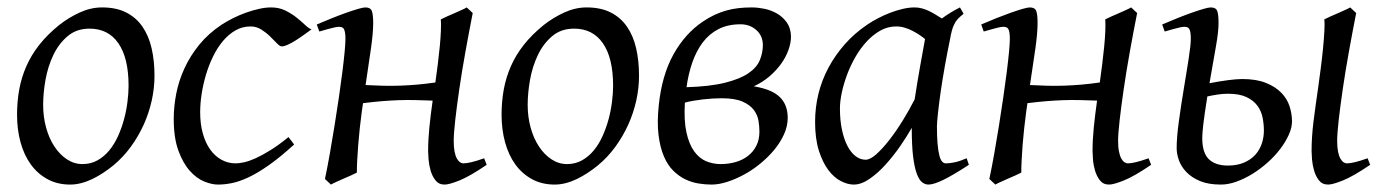

<svg xmlns="http://www.w3.org/2000/svg" viewBox="-20 -477 3728 517"><path d="M326.2 -246.1Q326.2 -320.8 298.8 -360.4Q271.5 -399.9 221.2 -399.9Q186 -399.9 162.1 -379.6Q138.2 -359.4 123.5 -328.6Q108.9 -297.9 102.5 -262Q96.2 -226.1 96.2 -194.8Q96.2 -162.1 104.2 -133.1Q112.3 -104 126.7 -82.3Q141.1 -60.5 160.4 -47.9Q179.7 -35.2 202.1 -35.2Q224.6 -35.2 242.4 -45.2Q260.3 -55.2 274.2 -72Q288.1 -88.9 297.9 -110.6Q307.6 -132.3 314 -155.8Q320.3 -179.2 323.2 -202.6Q326.2 -226.1 326.2 -246.1ZM396 -272.9Q396 -240.2 388.7 -206.8Q381.3 -173.3 367.2 -141.8Q353 -110.4 332.3 -81.8Q311.5 -53.2 284.2 -30.8Q271.5 -20.5 257.3 -11.2Q243.2 -2 228.5 5.1Q213.9 12.2 198.7 16.1Q183.6 20 168.9 20Q134.8 20 108.2 5.6Q81.5 -8.8 63.2 -33.9Q44.9 -59.1 35.4 -93.5Q25.9 -127.9 25.9 -168Q25.9 -203.1 31.7 -235.6Q37.6 -268.1 50.8 -298.3Q64 -328.6 85.9 -356.4Q107.9 -384.3 140.1 -410.2Q165 -429.7 194.8 -443.4Q224.6 -457 254.9 -457Q293 -457 319.8 -443.4Q346.7 -429.7 363.5 -405.3Q380.4 -380.9 388.2 -347.2Q396 -313.5 396 -272.9Z M818.8 -397.9Q808.6 -390.6 797.1 -382.3Q785.6 -374 774.9 -367.4Q764.2 -360.8 754.6 -356.4Q745.1 -352.1 738.8 -352.1Q733.4 -352.1 725.6 -360.4Q717.8 -368.7 707.3 -378.9Q696.8 -389.2 683.6 -397.5Q670.4 -405.8 654.8 -405.8Q632.3 -405.8 613.8 -395Q595.2 -384.3 580.1 -366.2Q564.9 -348.1 553.5 -324.5Q542 -300.8 534.4 -275.1Q526.9 -249.5 522.9 -223.6Q519 -197.8 519 -174.8Q519 -143.1 526.1 -117.7Q533.2 -92.3 545.9 -74.5Q558.6 -56.6 576.2 -46.9Q593.8 -37.1 614.7 -37.1Q623.5 -37.1 637.2 -40Q650.9 -43 668.7 -51Q686.5 -59.1 708.5 -72.8Q730.5 -86.4 756.8 -107.9Q760.7 -102.5 765.1 -97.2Q769.5 -91.8 772 -87.9Q733.9 -53.2 703.6 -32Q673.3 -10.7 648.7 0.7Q624 12.2 604.2 16.1Q584.5 20 566.9 20Q550.3 20 529.8 11.7Q509.3 3.4 491 -17.1Q472.7 -37.6 460.2 -71.8Q447.8 -106 447.8 -157.2Q447.8 -189.9 454.6 -224.9Q461.4 -259.8 476.8 -293.2Q492.2 -326.7 516.8 -356.9Q541.5 -387.2 577.6 -411.1Q591.3 -419.9 607.9 -428.2Q624.5 -436.5 642.3 -442.9Q660.2 -449.2 677.5 -453.1Q694.8 -457 710 -457Q731.4 -457 748.3 -448.7Q765.1 -440.4 778.3 -429.9Q791.5 -419.4 801.5 -409.9Q811.5 -400.4 818.8 -397.9Z M1132.8 -69.8Q1132.8 -100.6 1136.2 -134.3Q1139.6 -168 1145 -206.1Q1121.1 -207 1099.1 -207.5Q1077.1 -208 1054.7 -207.3Q1032.2 -206.5 1008.5 -204.6Q984.9 -202.6 957.5 -199.2Q956.5 -193.4 955.8 -187.5Q955.1 -181.6 954.1 -175.8Q951.2 -153.8 948.7 -131.1Q946.3 -108.4 944.6 -86.9Q942.9 -65.4 941.9 -46.1Q940.9 -26.9 940.9 -12.2Q934.6 -8.8 925 -4.6Q915.5 -0.5 905.5 3.9Q895.5 8.3 886.2 12.5Q877 16.6 871.1 20L855 4.9Q861.8 -27.3 868.4 -64.9Q875 -102.5 881.1 -140.4Q887.2 -178.2 892.6 -215.1Q897.9 -252 901.9 -283Q905.8 -314 908 -337.4Q910.2 -360.8 910.2 -372.1Q910.2 -383.3 908.9 -389.9Q907.7 -396.5 905.5 -399.7Q903.3 -402.8 899.9 -403.8Q896.5 -404.8 892.1 -404.8Q887.7 -404.8 879.2 -402.8Q870.6 -400.9 861.8 -398.4Q851.6 -395.5 839.8 -392.1L833 -411.1Q853.5 -419.9 874.3 -428.2Q895 -436.5 913.1 -442.9Q931.2 -449.2 944.6 -453.1Q958 -457 963.9 -457Q977.5 -457 981.2 -447.5Q984.9 -438 984.9 -415Q984.9 -388.7 979 -347.2Q973.1 -305.7 964.4 -248Q989.3 -246.6 1011.5 -246.1Q1033.7 -245.6 1055.9 -246.3Q1078.1 -247.1 1101.6 -249Q1125 -251 1152.3 -254.9Q1155.8 -278.8 1158.9 -304.4Q1162.1 -330.1 1164.3 -353Q1166.5 -376 1167.2 -394.8Q1168 -413.6 1167 -424.8Q1173.3 -428.2 1182.9 -432.4Q1192.4 -436.5 1202.4 -440.9Q1212.4 -445.3 1221.7 -449.5Q1231 -453.6 1236.8 -457L1252.9 -441.9Q1242.7 -390.1 1233.2 -337.2Q1223.6 -284.2 1216.8 -237.3Q1210 -190.4 1205.8 -153.6Q1201.7 -116.7 1201.7 -97.7Q1201.7 -80.1 1204.1 -68.4Q1206.5 -56.6 1210.4 -49.8Q1214.4 -43 1219 -40Q1223.6 -37.1 1227.5 -37.1Q1235.8 -37.1 1249.5 -40.3Q1263.2 -43.5 1283.7 -50.8L1290.5 -33.2Q1244.6 -2 1217 9Q1189.5 20 1177.2 20Q1161.6 20 1152.8 8.8Q1144 -2.4 1139.6 -17.3Q1135.3 -32.2 1134 -47.4Q1132.8 -62.5 1132.8 -69.8Z M1630.9 -246.1Q1630.9 -320.8 1603.5 -360.4Q1576.2 -399.9 1525.9 -399.9Q1490.7 -399.9 1466.8 -379.6Q1442.9 -359.4 1428.2 -328.6Q1413.6 -297.9 1407.2 -262Q1400.9 -226.1 1400.9 -194.8Q1400.9 -162.1 1408.9 -133.1Q1417 -104 1431.4 -82.3Q1445.8 -60.5 1465.1 -47.9Q1484.4 -35.2 1506.8 -35.2Q1529.3 -35.2 1547.1 -45.2Q1564.9 -55.2 1578.9 -72Q1592.8 -88.9 1602.5 -110.6Q1612.3 -132.3 1618.7 -155.8Q1625 -179.2 1627.9 -202.6Q1630.9 -226.1 1630.9 -246.1ZM1700.7 -272.9Q1700.7 -240.2 1693.4 -206.8Q1686 -173.3 1671.9 -141.8Q1657.7 -110.4 1637 -81.8Q1616.2 -53.2 1588.9 -30.8Q1576.2 -20.5 1562 -11.2Q1547.9 -2 1533.2 5.1Q1518.6 12.2 1503.4 16.1Q1488.3 20 1473.6 20Q1439.5 20 1412.8 5.6Q1386.2 -8.8 1367.9 -33.9Q1349.6 -59.1 1340.1 -93.5Q1330.6 -127.9 1330.6 -168Q1330.6 -203.1 1336.4 -235.6Q1342.3 -268.1 1355.5 -298.3Q1368.7 -328.6 1390.6 -356.4Q1412.6 -384.3 1444.8 -410.2Q1469.7 -429.7 1499.5 -443.4Q1529.3 -457 1559.6 -457Q1597.7 -457 1624.5 -443.4Q1651.4 -429.7 1668.2 -405.3Q1685.1 -380.9 1692.9 -347.2Q1700.7 -313.5 1700.7 -272.9Z M1974.1 -411.6Q1939.9 -411.6 1914.8 -398.7Q1889.6 -385.7 1872.3 -362.8Q1855 -339.8 1844.2 -308.8Q1833.5 -277.8 1828.6 -242.2Q1892.1 -244.1 1932.1 -254.2Q1972.2 -264.2 1994.9 -279.5Q2017.6 -294.9 2025.9 -314.9Q2034.2 -335 2034.2 -356.4Q2033.7 -380.9 2016.4 -396.2Q1999 -411.6 1974.1 -411.6ZM1920.4 -35.2Q1942.4 -35.2 1961.4 -40.8Q1980.5 -46.4 1994.6 -57.6Q2008.8 -68.8 2016.8 -85Q2024.9 -101.1 2024.9 -122.6Q2024.9 -135.7 2022.5 -151.4Q2020 -167 2010 -180.7Q2000 -194.3 1979.5 -203.4Q1959 -212.4 1923.3 -212.4Q1912.1 -212.4 1899.4 -211.7Q1886.7 -210.9 1873.8 -209.5Q1860.8 -208 1847.9 -205.8Q1835 -203.6 1824.2 -200.7Q1821.3 -152.3 1828.4 -120.4Q1835.4 -88.4 1849.4 -69.3Q1863.3 -50.3 1881.8 -42.7Q1900.4 -35.2 1920.4 -35.2ZM2004.4 -457Q2020 -457 2038.1 -453.4Q2056.2 -449.7 2072 -440.7Q2087.9 -431.6 2098.6 -416.5Q2109.4 -401.4 2109.9 -378.9Q2109.9 -361.3 2103 -342.3Q2096.2 -323.2 2083.3 -305.2Q2070.3 -287.1 2051.8 -271.2Q2033.2 -255.4 2009.8 -244.6Q2035.6 -240.2 2053.2 -232.7Q2070.8 -225.1 2081.3 -214.1Q2091.8 -203.1 2096.4 -189.5Q2101.1 -175.8 2101.1 -159.7Q2101.1 -137.7 2091.3 -115.7Q2081.5 -93.8 2065.2 -74Q2048.8 -54.2 2027.8 -36.9Q2006.8 -19.5 1983.9 -7.1Q1960.9 5.4 1938.2 12.7Q1915.5 20 1896 20Q1879.4 20 1861.1 17.1Q1842.8 14.2 1825.4 5.9Q1808.1 -2.4 1793 -17.3Q1777.8 -32.2 1767.6 -56.2Q1757.3 -80.1 1753.2 -113.8Q1749 -147.5 1753.9 -193.8Q1762.2 -274.4 1793.5 -330.6Q1824.7 -386.7 1872.6 -418.9Q1888.7 -429.7 1904.3 -437Q1919.9 -444.3 1935.8 -448.7Q1951.7 -453.1 1968.5 -455.1Q1985.4 -457 2004.4 -457Z M2549.8 -411.1 2548.8 -410.2Q2545.4 -403.3 2543 -394Q2540.5 -384.8 2538.1 -371.1Q2530.8 -335.9 2524.2 -299.1Q2517.6 -262.2 2512.9 -229.5Q2508.3 -196.8 2505.6 -171.9Q2502.9 -147 2502.9 -136.2Q2502.9 -108.4 2504.6 -89.4Q2506.3 -70.3 2509.3 -58.8Q2512.2 -47.4 2516.6 -42.2Q2521 -37.1 2526.9 -37.1Q2536.6 -37.1 2550 -39.8Q2563.5 -42.5 2583 -50.8L2588.9 -33.2Q2546.4 -5.4 2520.3 7.3Q2494.1 20 2480 20Q2471.2 20 2463.1 13.9Q2455.1 7.8 2448.7 -9Q2442.4 -25.9 2438.7 -55.7Q2435.1 -85.4 2435.1 -132.8Q2422.4 -110.4 2404.1 -83.7Q2385.7 -57.1 2364.7 -33.9Q2343.8 -10.7 2321.5 4.6Q2299.3 20 2278.8 20Q2262.7 20 2244.4 10.7Q2226.1 1.5 2210.7 -18.8Q2195.3 -39.1 2185.1 -71Q2174.8 -103 2174.8 -148.9Q2174.8 -187.5 2183.8 -224.4Q2192.9 -261.2 2210.9 -294.9Q2229 -328.6 2255.1 -358.2Q2281.2 -387.7 2315.9 -411.1Q2329.1 -419.9 2345 -428.2Q2360.8 -436.5 2377.7 -442.9Q2394.5 -449.2 2411.1 -453.1Q2427.7 -457 2442.9 -457Q2453.1 -457 2462.9 -454.3Q2472.7 -451.7 2481.7 -447.3Q2490.7 -442.9 2499.5 -437.5Q2508.3 -432.1 2516.1 -427.2Q2527.3 -435.5 2539.8 -443.1Q2552.2 -450.7 2564.9 -457L2574.7 -439.9Q2564.9 -432.1 2559.1 -426Q2553.2 -419.9 2549.3 -411.1ZM2442.9 -209.5Q2446.3 -231.9 2450.4 -256.6Q2454.6 -281.2 2458.5 -303.5Q2462.4 -325.7 2465.8 -343.8Q2469.2 -361.8 2470.7 -371.1V-372.1Q2463.4 -377.9 2454.6 -383.8Q2445.8 -389.6 2436 -394.5Q2426.3 -399.4 2415.5 -402.6Q2404.8 -405.8 2393.1 -405.8Q2370.6 -405.8 2350.8 -394.8Q2331.1 -383.8 2314.2 -365.7Q2297.4 -347.7 2283.9 -324.5Q2270.5 -301.3 2261.2 -276.6Q2252 -252 2246.8 -228Q2241.7 -204.1 2241.7 -185.1Q2241.7 -153.3 2247.1 -127.9Q2252.4 -102.5 2261.7 -84.5Q2271 -66.4 2283.7 -56.6Q2296.4 -46.9 2311 -46.9Q2322.8 -46.9 2339.4 -61.5Q2356 -76.2 2374.3 -99.6Q2392.6 -123 2410.6 -152.1Q2428.7 -181.2 2442.9 -209.5Z M2921.9 -69.8Q2921.9 -100.6 2925.3 -134.3Q2928.7 -168 2934.1 -206.1Q2910.2 -207 2888.2 -207.5Q2866.2 -208 2843.8 -207.3Q2821.3 -206.5 2797.6 -204.6Q2773.9 -202.6 2746.6 -199.2Q2745.6 -193.4 2744.9 -187.5Q2744.1 -181.6 2743.2 -175.8Q2740.2 -153.8 2737.8 -131.1Q2735.4 -108.4 2733.6 -86.9Q2731.9 -65.4 2731 -46.1Q2730 -26.9 2730 -12.2Q2723.6 -8.8 2714.1 -4.6Q2704.6 -0.5 2694.6 3.9Q2684.6 8.3 2675.3 12.5Q2666 16.6 2660.2 20L2644 4.9Q2650.9 -27.3 2657.5 -64.9Q2664.1 -102.5 2670.2 -140.4Q2676.3 -178.2 2681.6 -215.1Q2687 -252 2690.9 -283Q2694.8 -314 2697 -337.4Q2699.2 -360.8 2699.2 -372.1Q2699.2 -383.3 2698 -389.9Q2696.8 -396.5 2694.6 -399.7Q2692.4 -402.8 2689 -403.8Q2685.5 -404.8 2681.2 -404.8Q2676.8 -404.8 2668.2 -402.8Q2659.7 -400.9 2650.9 -398.4Q2640.6 -395.5 2628.9 -392.1L2622.1 -411.1Q2642.6 -419.9 2663.3 -428.2Q2684.1 -436.5 2702.1 -442.9Q2720.2 -449.2 2733.6 -453.1Q2747.1 -457 2752.9 -457Q2766.6 -457 2770.3 -447.5Q2773.9 -438 2773.9 -415Q2773.9 -388.7 2768.1 -347.2Q2762.2 -305.7 2753.4 -248Q2778.3 -246.6 2800.5 -246.1Q2822.8 -245.6 2845 -246.3Q2867.2 -247.1 2890.6 -249Q2914.1 -251 2941.4 -254.9Q2944.8 -278.8 2948 -304.4Q2951.2 -330.1 2953.4 -353Q2955.6 -376 2956.3 -394.8Q2957 -413.6 2956.1 -424.8Q2962.4 -428.2 2971.9 -432.4Q2981.4 -436.5 2991.5 -440.9Q3001.5 -445.3 3010.7 -449.5Q3020 -453.6 3025.9 -457L3042 -441.9Q3031.7 -390.1 3022.2 -337.2Q3012.7 -284.2 3005.9 -237.3Q2999 -190.4 2994.9 -153.6Q2990.7 -116.7 2990.7 -97.7Q2990.7 -80.1 2993.2 -68.4Q2995.6 -56.6 2999.5 -49.8Q3003.4 -43 3008.1 -40Q3012.7 -37.1 3016.6 -37.1Q3024.9 -37.1 3038.6 -40.3Q3052.2 -43.5 3072.8 -50.8L3079.6 -33.2Q3033.7 -2 3006.1 9Q2978.5 20 2966.3 20Q2950.7 20 2941.9 8.8Q2933.1 -2.4 2928.7 -17.3Q2924.3 -32.2 2923.1 -47.4Q2921.9 -62.5 2921.9 -69.8Z M3286.1 -224.6Q3272.9 -224.6 3258.5 -222.4Q3244.1 -220.2 3231 -217.3Q3227.1 -192.4 3224.4 -174.1Q3221.7 -155.8 3220.2 -142.6Q3218.8 -129.4 3218 -120.6Q3217.3 -111.8 3217.3 -106Q3217.3 -65.4 3235.1 -48.3Q3252.9 -31.2 3286.1 -31.2Q3311.5 -31.2 3330.1 -39.3Q3348.6 -47.4 3360.4 -60.5Q3372.1 -73.7 3377.7 -90.6Q3383.3 -107.4 3383.3 -125Q3383.3 -142.1 3379.9 -159.9Q3376.5 -177.7 3366 -192.1Q3355.5 -206.5 3336.4 -215.6Q3317.4 -224.6 3286.1 -224.6ZM3511.7 -69.8Q3511.7 -107.9 3516.8 -149.2Q3522 -190.4 3529.3 -240.2Q3532.7 -265.6 3536.4 -293.2Q3540 -320.8 3542.5 -346.2Q3544.9 -371.6 3546.1 -392.3Q3547.4 -413.1 3545.9 -424.8Q3552.2 -428.2 3561.8 -432.4Q3571.3 -436.5 3581.3 -440.9Q3591.3 -445.3 3600.6 -449.5Q3609.9 -453.6 3615.7 -457L3631.8 -441.9Q3621.6 -390.1 3612.1 -337.2Q3602.5 -284.2 3595.7 -237.3Q3588.9 -190.4 3584.7 -153.6Q3580.6 -116.7 3580.6 -97.7Q3580.6 -80.1 3583 -68.4Q3585.4 -56.6 3589.4 -49.8Q3593.3 -43 3597.9 -40Q3602.5 -37.1 3606.4 -37.1Q3614.7 -37.1 3628.4 -40.3Q3642.1 -43.5 3662.6 -50.8L3669.4 -33.2Q3623.5 -2 3595.9 9Q3568.4 20 3556.2 20Q3540.5 20 3531.7 8.8Q3522.9 -2.4 3518.6 -17.3Q3514.2 -32.2 3512.9 -47.4Q3511.7 -62.5 3511.7 -69.8ZM3186.5 -372.1Q3186.5 -383.3 3185.3 -389.9Q3184.1 -396.5 3181.9 -399.7Q3179.7 -402.8 3176.3 -403.8Q3172.9 -404.8 3168.5 -404.8Q3164.1 -404.8 3155.5 -402.8Q3147 -400.9 3138.2 -398.4Q3127.9 -395.5 3116.2 -392.1L3109.4 -411.1Q3129.9 -419.9 3150.6 -428.2Q3171.4 -436.5 3189.5 -442.9Q3207.5 -449.2 3220.9 -453.1Q3234.4 -457 3240.2 -457Q3253.9 -457 3257.6 -447.5Q3261.2 -438 3261.2 -415Q3261.2 -392.1 3254.2 -352.3Q3247.1 -312.5 3236.8 -252.9Q3261.7 -257.8 3285.6 -261Q3309.6 -264.2 3324.7 -264.2Q3362.8 -264.2 3388.4 -253.9Q3414.1 -243.7 3429.9 -227.5Q3445.8 -211.4 3452.4 -190.9Q3459 -170.4 3459 -149.9Q3459 -133.3 3450.4 -114.3Q3441.9 -95.2 3427.5 -76.2Q3413.1 -57.1 3393.8 -39.8Q3374.5 -22.5 3353.3 -9.3Q3332 3.9 3309.8 12Q3287.6 20 3267.6 20Q3233.9 20 3211.2 10.5Q3188.5 1 3174.6 -13.7Q3160.6 -28.3 3154.5 -45.4Q3148.4 -62.5 3148.4 -78.1Q3148.4 -106.9 3154.1 -148.7Q3159.7 -190.4 3168 -240.2Q3171.4 -261.2 3174.8 -281.7Q3178.2 -302.2 3180.9 -320.1Q3183.6 -337.9 3185.1 -351.3Q3186.5 -364.7 3186.5 -372.1Z"/></svg>

Font: Gentium Plus CyrE
Style: Italic
Weight: 400
Italic angle: -8°
Designer: J. Victor Gaultney, Annie Olsen, Iska Routamaa, Becca Hirsbrunner
Foundry: SIL International
Version: Version 5.000